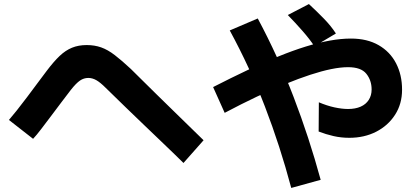

<svg xmlns="http://www.w3.org/2000/svg" viewBox="-20 -850 2040 946"><path d="M983 -159 884 -47Q867 -64 839 -91Q811 -118 774 -153.5Q737 -189 692.5 -231.5Q648 -274 599.5 -321Q551 -368 501 -417Q474 -444 454.5 -455Q435 -466 415 -466Q393 -466 374 -453Q355 -440 329 -407Q308 -380 282.5 -346Q257 -312 231 -277.5Q205 -243 182.5 -213.5Q160 -184 143 -166L24 -259Q38 -275 62 -305Q86 -335 113 -371Q140 -407 166 -442Q192 -477 211 -502Q245 -547 274 -574.5Q303 -602 335 -615Q367 -628 407 -628Q446 -628 478.5 -616.5Q511 -605 545.5 -578.5Q580 -552 625 -510Q640 -495 674 -461.5Q708 -428 751 -385.5Q794 -343 839 -299.5Q884 -256 922 -218.5Q960 -181 983 -159Z M1701 -171Q1661 -171 1623.5 -179.5Q1586 -188 1550 -202L1551 -346Q1591 -329 1628 -321Q1665 -313 1695 -313Q1731 -313 1757 -324.5Q1783 -336 1797 -358Q1811 -380 1811 -409Q1811 -454 1785 -486.5Q1759 -519 1695 -519Q1658 -519 1611.5 -509.5Q1565 -500 1508.5 -481.5Q1452 -463 1386 -436Q1320 -409 1245 -373.5Q1170 -338 1087 -294L1030 -421Q1120 -467 1200.5 -505Q1281 -543 1352 -572Q1423 -601 1486 -620.5Q1549 -640 1605 -650Q1661 -660 1709 -660Q1789 -660 1845.5 -627.5Q1902 -595 1931.5 -538Q1961 -481 1961 -408Q1961 -338 1926.5 -284.5Q1892 -231 1833.5 -201Q1775 -171 1701 -171ZM1415 76Q1360 -131 1285.5 -324.5Q1211 -518 1112 -700L1250 -759Q1350 -572 1426.5 -372.5Q1503 -173 1560 36ZM1529 -622Q1506 -657 1471 -697Q1436 -737 1398 -776L1502 -830Q1540 -795 1576 -758Q1612 -721 1635 -685Z"/></svg>

Font: Murecho Thin
Style: Bold
Weight: 700
Version: Version 1.010